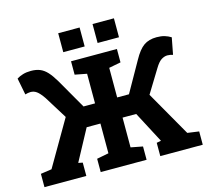

<svg xmlns="http://www.w3.org/2000/svg" viewBox="-123 -1044 1298 1190"><g transform="rotate(-15 526.0 -449.5)"><path d="M19 0V-85.4L89.8 -95.7L258.8 -386.2L168.5 -531.7Q144.5 -566.4 126.7 -579.1Q108.9 -591.8 88.4 -591.8Q79.6 -591.8 70.8 -590.1Q62 -588.4 53.2 -585.9L32.2 -692.9Q49.3 -704.1 72 -710.9Q94.7 -717.8 124 -717.8Q157.2 -717.8 181.6 -707.8Q206.1 -697.8 227.3 -674.8Q248.5 -651.9 272 -612.3L382.3 -420.4H456.1V-610.4L379.9 -625V-710.9H674.3V-625L598.1 -610.4V-420.4H673.8L782.2 -612.3Q814.9 -671.9 847.7 -694.8Q880.4 -717.8 930.2 -717.8Q959.5 -717.8 981.4 -711.2Q1003.4 -704.6 1021.5 -692.9L1001 -585.9Q992.7 -588.4 983.9 -590.1Q975.1 -591.8 965.8 -591.8Q946.8 -591.8 927.2 -579.6Q907.7 -567.4 886.2 -531.7L795.9 -384.3L960.9 -95.7L1034.7 -85.4V0H762.2V-85.4L791 -90.8L790 -92.3L685.5 -291H598.1V-100.1L674.3 -85.4V0H379.9V-85.4L456.1 -100.1V-291H367.7L261.2 -93.3L260.3 -90.8L287.6 -85.4V0ZM568.4 -777.8V-899.4H705.6V-777.8ZM348.1 -777.8V-899.4H485.4V-777.8Z"/></g></svg>

Font: Roboto Slab LO
Style: Bold
Weight: 700
Designer: Google
Version: Version 2.000